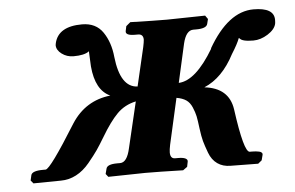

<svg xmlns="http://www.w3.org/2000/svg" viewBox="-39 -494 844 549"><g transform="rotate(-5 382.5 -219.5)"><path d="M464.8 -207 435.1 -75.2Q432.1 -61 432.1 -53.2Q432.1 -35.2 445.8 -35.2H455.1Q468.3 -35.2 475.1 -32Q481.9 -28.8 481 -22.9L478 -7.8L465.8 1Q396 -1 356.9 -1L251 1L244.1 -7.8L248 -22.9Q251 -35.2 279.8 -35.2H288.1Q308.1 -35.2 316.9 -75.2L348.1 -207Q315.9 -200.2 293.9 -178Q272 -155.8 247.1 -113.8Q233.9 -91.8 224.4 -77.9Q214.8 -64 197.5 -43Q180.2 -22 159.2 -11Q138.2 0 115.2 0L36.1 1L28.8 -7.8L32.2 -22.9Q35.2 -35.2 66.9 -35.2H74.2Q87.4 -35.2 165 -160.2Q205.1 -222.2 276.9 -230Q234.9 -249 229 -317.9Q227.1 -350.1 227.1 -357.9V-361.8L226.1 -360.8Q212.9 -351.1 182.1 -351.1Q163.1 -351.1 148.4 -362.1Q133.8 -373 133.8 -387.2Q133.8 -388.2 134.3 -390.1Q134.8 -392.1 134.8 -393.1Q146 -439.9 213.9 -439.9Q253.9 -439.9 273.9 -410.4Q293.9 -380.9 297.9 -338.9Q307.6 -251 356.9 -249L382.8 -359.9Q385.7 -373.5 386.2 -380.9Q386.2 -397 371.1 -397H362.8Q334 -397 336.9 -410.2L339.8 -423.8L352.1 -434.1Q420.9 -432.1 457 -432.1L566.9 -434.1L574.2 -423.8L570.8 -410.2Q567.9 -397 538.1 -397H529.8Q508.8 -397 500 -359.9L475.1 -249Q523.9 -251 576.2 -338.9H575.2Q633.3 -439.9 706.1 -439.9Q765.1 -439.9 765.1 -404.8Q765.1 -397 764.2 -393.1Q760.3 -377 739.7 -364Q719.2 -351.1 698.2 -351.1Q666 -351.1 659.2 -360.8L657.2 -361.8Q651.4 -345.7 633.8 -317.9Q599.6 -252 546.9 -230Q616.7 -222.2 626 -160.2Q643.1 -35.2 660.2 -35.2H667Q672.9 -35.2 677.5 -34.7Q682.1 -34.2 687 -33.2Q691.9 -32.2 694.3 -29.5Q696.8 -26.9 695.8 -22.9L691.9 -7.8L681.2 1L602.1 0Q580.1 0 564.5 -11Q548.8 -22 541 -43Q533.2 -64 529.5 -77.4Q525.9 -90.8 522.9 -113.8Q520 -137.7 517.6 -149.4Q515.1 -161.1 509 -175.5Q502.9 -189.9 492.4 -197Q481.9 -204.1 464.8 -207Z"/></g></svg>

Font: Linux Libertine
Style: Semibold Italic
Weight: 600
Italic angle: -11.5°
Designer: Philipp H. Poll
Foundry: Philipp H. Poll
Version: Version 5.1.2 ; ttfautohint (v0.9)